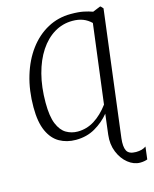

<svg xmlns="http://www.w3.org/2000/svg" viewBox="-143 -847 958 1193"><g transform="rotate(-15 336.0 -251.0)"><path d="M608 251Q567.5 251 530.8 221.8Q494 192.5 473.5 142.5Q453 92.5 460.5 31.5L476.5 -99Q438 -52 383.5 -20.5Q329 11 259 11Q201 11 155 -14.8Q109 -40.5 82.5 -98.5Q56 -156.5 56 -252Q56 -361 83.5 -452.5Q111 -544 161.2 -611.5Q211.5 -679 279.8 -716Q348 -753 429.5 -753Q480 -753 512 -746.2Q544 -739.5 568 -730.5L616 -750H621L635.5 -734L534 74Q527.5 128 541 154.2Q554.5 180.5 600 180.5Q620.5 180.5 637.2 175.8Q654 171 665 162.5L655 243Q648 246 635.5 248.5Q623 251 608 251ZM283.5 -36Q341.5 -36 391.2 -67.2Q441 -98.5 483.5 -155.5L548 -663.5Q524.5 -686.5 495.2 -697.8Q466 -709 428.5 -709Q364.5 -709 311 -676.8Q257.5 -644.5 218.2 -585Q179 -525.5 157.5 -443.2Q136 -361 136 -260.5Q136 -172.5 156.2 -123.8Q176.5 -75 210.2 -55.5Q244 -36 283.5 -36Z"/></g></svg>

Font: Merriweather Light 18pt Light
Style: Italic
Weight: 300
Italic angle: -7.8°
Version: Version 2.101